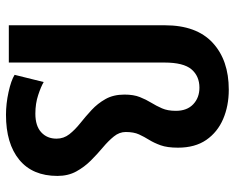

<svg xmlns="http://www.w3.org/2000/svg" viewBox="-94 -708 811 664"><g transform="rotate(90 312.0 -375.5)"><path d="M195.8 -538.1V0H66.9V-539.6Q66.9 -648.9 127.2 -704.8Q187.5 -760.7 289.6 -760.7Q345.7 -760.7 391.1 -741.2Q436.5 -721.7 463.4 -682.9Q490.2 -644 490.2 -585Q490.2 -547.9 481.9 -524.9Q473.6 -502 463.1 -485.1Q452.6 -468.3 444.3 -450.2Q436 -432.1 436 -404.3Q436 -382.3 451.4 -363.3Q466.8 -344.2 489.5 -325.2Q512.2 -306.2 534.7 -283.7Q557.1 -261.2 572.5 -233.2Q587.9 -205.1 587.9 -168Q587.9 -82 532 -36.1Q476.1 9.8 376.5 9.8Q338.4 9.8 298.1 1Q257.8 -7.8 238.3 -20L263.2 -120.6Q278.8 -111.3 308.1 -101.6Q337.4 -91.8 372.6 -91.8Q415 -91.8 437 -112.1Q459 -132.3 459 -165Q459 -189.9 443.6 -209.5Q428.2 -229 405.5 -247.1Q382.8 -265.1 360.1 -286.1Q337.4 -307.1 322 -334.5Q306.6 -361.8 306.6 -399.9Q306.6 -431.6 315.2 -453.1Q323.7 -474.6 334.7 -492.4Q345.7 -510.3 354.2 -529.8Q362.8 -549.3 362.8 -577.6Q362.8 -616.2 340.1 -637.7Q317.4 -659.2 282.7 -659.2Q242.7 -659.2 219.2 -631.6Q195.8 -604 195.8 -538.1Z"/></g></svg>

Font: Vazirmatn RD UI FD SemiBold
Style: Regular
Weight: 600
Designer: Saber Rastikerdar
Foundry: Saber Rastikerdar
Version: Version 33.003